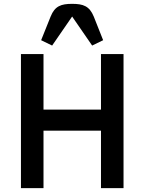

<svg xmlns="http://www.w3.org/2000/svg" viewBox="-20 -978 751 998"><path d="M88.9 0H206.1V-298.8H504.9V0H622.1V-696.8H504.9V-408.2H206.1V-696.8H88.9ZM355 -892.1 459 -741.2 516.1 -769 467.3 -892.1C444.8 -946.8 412.1 -958 355 -958C297.9 -958 265.1 -946.8 243.2 -892.1L193.8 -769L251 -741.2Z"/></svg>

Font: Doppio One
Style: Regular
Weight: 400
Designer: Szymon Celej
Foundry: Sorkin Type Co
Version: Version 1.002